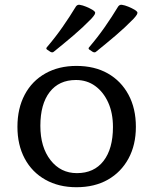

<svg xmlns="http://www.w3.org/2000/svg" viewBox="-20 -776 642 804"><path d="M300 8Q226 8 170 -23.5Q114 -55 83.5 -112Q53 -169 53 -245Q53 -322 83.5 -379.5Q114 -437 170 -468.5Q226 -500 300 -500Q376 -500 431.5 -468.5Q487 -437 518 -379.5Q549 -322 549 -245Q549 -169 518 -112Q487 -55 431.5 -23.5Q376 8 300 8ZM302 -51Q374 -51 413.5 -102Q453 -153 453 -244Q453 -303 433 -347Q413 -391 378.5 -416Q344 -441 298 -441Q227 -441 188 -390.5Q149 -340 149 -249Q149 -160 191.5 -105.5Q234 -51 302 -51ZM383 -560Q377 -554 368 -559L356 -567Q347 -572 354 -579Q389 -620 419 -663Q449 -706 475 -749Q481 -757 490 -756Q503 -754 517.5 -748Q532 -742 544 -735Q552 -730 554.5 -726Q557 -722 553.5 -715.5Q550 -709 539 -697Q504 -661 464 -627Q424 -593 383 -560ZM206 -560Q200 -554 191 -559L179 -567Q170 -572 177 -579Q212 -620 242 -663Q272 -706 298 -749Q304 -757 313 -756Q326 -754 340.5 -748Q355 -742 367 -735Q375 -730 377.5 -726Q380 -722 376.5 -715.5Q373 -709 362 -697Q327 -661 287 -627Q247 -593 206 -560Z"/></svg>

Font: Hahmlet
Style: Regular
Weight: 400
Designer: Minjoo Ham & Mark Frömberg
Foundry: hypertype
Version: Version 1.002